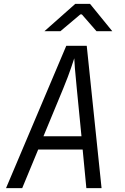

<svg xmlns="http://www.w3.org/2000/svg" viewBox="-20 -965 640 985"><path d="M94 0H11L320 -730H425L501 0H423L404 -198H176ZM203 -266H398L374 -510Q361 -642 361 -666Q359 -660 345 -618Q331 -576 304 -510ZM290 -805H208L366 -945H442L556 -805H475L400 -891H392Z"/></svg>

Font: JetBrains Mono Semi Light
Style: Italic
Weight: 350
Italic angle: -9°
Monospace: yes
Designer: Philipp Nurullin, Konstantin Bulenkov
Foundry: JetBrains
Version: 2.002